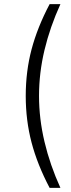

<svg xmlns="http://www.w3.org/2000/svg" viewBox="-20 -725 340 925"><path d="M219 180Q160 68 132 -38.5Q104 -145 104 -263Q104 -381 132 -487Q160 -593 219 -705H271Q221 -595 194.5 -484.5Q168 -374 168 -263Q168 -153 194.5 -41.5Q221 70 271 180Z"/></svg>

Font: Winston Light
Style: Regular
Weight: 300
Designer: Original fonts by Vernon Adams / Changes by Cristiano Sobral
Foundry: Original fonts by Vernon Adams / Changes by Cristiano Sobral
Version: Version 2.503;July 17, 2020;FontCreator 13.0.0.2655 64-bit